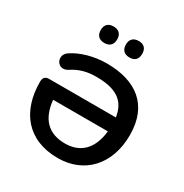

<svg xmlns="http://www.w3.org/2000/svg" viewBox="-204 -1071 1194 1243"><g transform="rotate(30 392.5 -449.5)"><path d="M400 10C597 10 731 -131 731 -352C731 -577 589 -680 370 -680C274 -680 179 -652 117 -609C58 -568 107 -477 176 -520C230 -556 285 -571 355 -571C494 -571 577 -528 595 -406H95C68 -406 54 -391 54 -361C54 -141 172 10 400 10ZM477 -786C517 -786 537 -808 537 -848C537 -887 516 -909 477 -909C437 -909 415 -887 415 -848C415 -808 437 -786 477 -786ZM288 -786C328 -786 350 -808 350 -848C350 -887 328 -909 288 -909C249 -909 227 -887 227 -848C227 -808 249 -786 288 -786ZM186 -302H595C581 -167 509 -95 394 -95C269 -95 200 -165 186 -302Z"/></g></svg>

Font: SN Pro SemiBold
Style: Regular
Weight: 600
Designer: Tobias Whetton
Foundry: Supernotes
Version: Version 1.003;Glyphs 3.3 (3324)